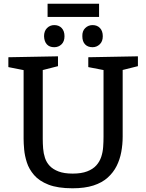

<svg xmlns="http://www.w3.org/2000/svg" viewBox="-20 -1003 787 1033"><path d="M455 -695 722 -700V-647L626 -623L640 -649V-268Q640 -226 632.5 -185.5Q625 -145 607.5 -110Q590 -75 559.5 -47.5Q529 -20 482.5 -5Q436 10 370 10Q291 10 241 -9.5Q191 -29 163.5 -61Q136 -93 124.5 -129Q113 -165 110 -198.5Q107 -232 107 -256V-648L121 -623L25 -642V-695L292 -700V-647L198 -623L210 -648V-256Q210 -231 212 -204.5Q214 -178 222 -153.5Q230 -129 247.5 -110.5Q265 -92 295 -80.5Q325 -69 371 -69Q418 -69 449 -81Q480 -93 498 -113Q516 -133 524.5 -158.5Q533 -184 535 -212Q537 -240 537 -268V-649L548 -624L455 -642ZM478 -749Q452 -749 437.5 -764.5Q423 -780 423 -808Q422 -836 438.5 -852Q455 -868 478 -868Q503 -868 518 -852Q533 -836 533 -808Q533 -780 516.5 -764.5Q500 -749 478 -749ZM272 -749Q246 -749 232 -764.5Q218 -780 217 -808Q217 -836 233 -852Q249 -868 272 -868Q297 -868 312 -852Q327 -836 327 -808Q327 -780 311 -764.5Q295 -749 272 -749ZM513 -983V-912H236V-983Z"/></svg>

Font: Bitter Thin Medium
Style: Regular
Weight: 500
Version: Version 3.021